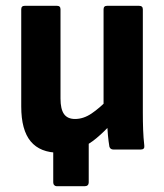

<svg xmlns="http://www.w3.org/2000/svg" viewBox="-20 -514 565 660"><path d="M174 126Q170 126 166.5 122.5Q163 119 163 113V-85L285 -87V113Q285 119 281.5 122.5Q278 126 272 126ZM183 11Q118 11 85.5 -28Q53 -67 53 -148V-482Q53 -494 65 -494H176Q188 -494 188 -482V-175Q188 -139 200 -122Q212 -105 238 -105Q267 -105 295 -124Q323 -143 353 -174L363 -89Q339 -62 311.5 -39Q284 -16 252.5 -2.5Q221 11 183 11ZM370 0Q359 0 356 -10Q353 -28 351 -49.5Q349 -71 348 -91L336 -141V-482Q336 -494 348 -494H458Q471 -494 471 -482V-127Q471 -96 472 -68Q473 -40 476 -14Q478 0 464 0Z"/></svg>

Font: Sofia Sans Semi Condensed ExtraBold
Style: Regular
Weight: 800
Designer: Botio Nikoltchev, Ani Petrova
Foundry: lettersoup
Version: Version 4.100